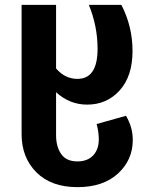

<svg xmlns="http://www.w3.org/2000/svg" viewBox="-20 -550 601 791"><path d="M499 -73Q527 -26 527 27Q527 109 466 165Q405 221 299 221Q191 221 130 160Q69 99 69 3V-530H211V-268Q248 -225 299 -225Q382 -225 382 -349Q382 -442 346 -530H480Q526 -441 526 -340Q526 -236 473 -177.5Q420 -119 339 -119Q267 -119 211 -170V7Q211 54 232 84.5Q253 115 299 115Q340 115 363.5 90.5Q387 66 387 24Q387 -7 378 -39Z"/></svg>

Font: FiraGO SemiBold
Style: Regular
Weight: 600
Designer: bBox Type
Foundry: bBox Type GmbH
Version: Version 1.001;PS 001.001;hotconv 1.0.88;makeotf.lib2.5.64775